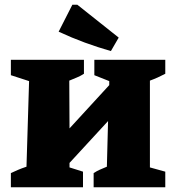

<svg xmlns="http://www.w3.org/2000/svg" viewBox="-20 -792 748 812"><path d="M449 -576Q393 -592 338.5 -612Q284 -632 228 -658L286 -772H307L482 -633ZM26 0V-60Q41 -67 56 -73.5Q71 -80 92 -87L103 -449L26 -474V-539H335V-480Q323 -472 305.5 -464.5Q288 -457 273 -451L274 -249L442 -432V-449L379 -474V-539H679V-480Q647 -463 614 -451V-84L679 -66V0H376V-60Q390 -69 402.5 -74.5Q415 -80 432 -87L437 -280L274 -103V-84L331 -66V0Z"/></svg>

Font: Piazzolla SC ExtraBold
Style: Regular
Weight: 800
Designer: Juan Pablo del Peral
Foundry: Huerta Tipografica
Version: Version 1.330